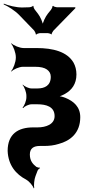

<svg xmlns="http://www.w3.org/2000/svg" viewBox="-31 -792 511 1055"><path d="M269 -154C269 -109 222 -92 175 -92H151C69 -92 11 -56 11 37C14 116 57 166 113 195C129 204 150 228 154 243L157 241C154 227 157 193 164 176L175 147C177 141 184 134 189 132L188 129C183 130 174 128 169 125C151 111 133 93 133 57C133 23 154 10 188 10H210C239 10 266 7 291 -1C355 -18 410 -61 410 -148C410 -205 374 -236 327 -255C314 -260 295 -265 284 -264L285 -260C295 -261 314 -269 326 -276C363 -297 389 -330 389 -383C389 -408 383 -430 373 -448C338 -508 260 -528 170 -528H99C77 -528 44 -542 32 -554L30 -552C42 -539 56 -502 56 -478V-475C56 -451 42 -414 30 -401L32 -399C43 -411 74 -425 95 -425H162C192 -425 213 -420 227 -410C241 -400 248 -387 248 -370C248 -322 215 -306 175 -306H142C127 -306 103 -317 95 -327L93 -325C103 -315 114 -285 114 -266V-257C114 -239 103 -211 93 -201L96 -198C104 -208 127 -219 143 -219H174C223 -219 269 -206 269 -154ZM178 -716 161 -738C158 -741 151 -755 153 -759L150 -760C149 -756 135 -752 129 -752L93 -751C59 -750 14 -762 -10 -772L-11 -768C12 -758 51 -734 75 -709L157 -624C160 -620 167 -607 165 -604L169 -602C170 -606 184 -610 188 -610H232C236 -610 249 -606 251 -603L253 -604C252 -607 259 -620 262 -623L383 -747V-752H282C277 -752 262 -756 261 -760L257 -758C259 -755 252 -741 249 -738L232 -717C219 -701 202 -666 202 -649H206C206 -666 190 -701 178 -716Z"/></svg>

Font: Asimov
Style: EdgeExtreme
Weight: 500
Designer: Google
Version: Version 2.000980: 2014